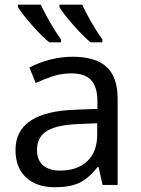

<svg xmlns="http://www.w3.org/2000/svg" viewBox="-20 -786 601 816"><path d="M416 0 398.9 -76.2H395Q355 -25.9 315.2 -8.1Q275.4 9.8 214.8 9.8Q135.7 9.8 90.8 -31.7Q45.9 -73.2 45.9 -148.9Q45.9 -312 303.2 -319.8L394 -323.2V-355Q394 -416 367.7 -445.1Q341.3 -474.1 283.2 -474.1Q240.7 -474.1 202.9 -461.4Q165 -448.7 131.8 -433.1L105 -499Q145.5 -520.5 193.4 -532.7Q241.2 -544.9 288.1 -544.9Q385.3 -544.9 432.6 -502Q480 -459 480 -365.2V0ZM234.9 -61Q308.6 -61 350.8 -100.8Q393.1 -140.6 393.1 -213.9V-262.2L314 -258.8Q221.7 -255.4 179.4 -229.5Q137.2 -203.6 137.2 -147.9Q137.2 -106 162.8 -83.5Q188.5 -61 234.9 -61ZM415 -606H365.2Q335.9 -629.4 293 -678Q250 -726.6 232.4 -755.9V-766.1H329.1Q342.8 -736.3 366.9 -693.8Q391.1 -651.4 415 -618.2ZM239.3 -606H189.5Q157.7 -631.3 115 -680.2Q72.3 -729 56.2 -755.9V-766.1H153.3Q167 -736.3 191.2 -693.8Q215.3 -651.4 239.3 -618.2Z"/></svg>

Font: Noto Sans Southeast Asian
Style: Regular
Weight: 400
Designer: Monotype Design Team
Foundry: Monotype Imaging Inc.
Version: Version 1.06 uh; ttfautohint (v1.4.1)